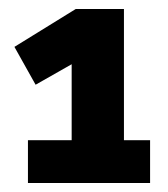

<svg xmlns="http://www.w3.org/2000/svg" viewBox="-20 -655 373 426"><path d="M313 -344V-249H42V-344ZM12 -551 148 -635H255V-249H139V-529L154 -521L59 -467Z"/></svg>

Font: Gemunu Libre ExtraLight ExtraBold
Style: Regular
Weight: 800
Version: Version 1.100